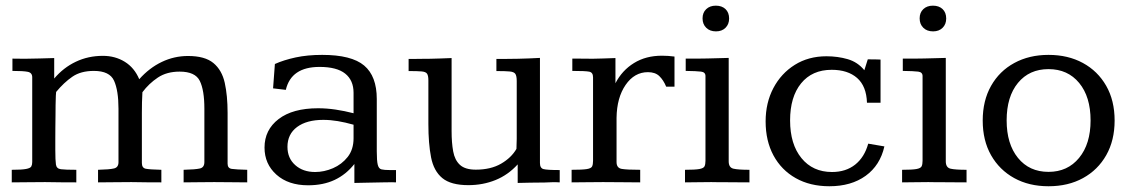

<svg xmlns="http://www.w3.org/2000/svg" viewBox="-20 -644 3995 678"><path d="M21.5 0V-44.4Q57.1 -44.4 72.3 -47.4Q87.4 -50.3 90.6 -56.4Q93.8 -62.5 93.8 -71.8V-371.1Q93.8 -387.2 78.1 -390.4Q62.5 -393.6 23.9 -393.6V-437Q33.7 -437 43.2 -436.8Q52.7 -436.5 66.4 -436.5Q92.3 -436.5 118.7 -437.5Q145 -438.5 171.4 -439V-366.7Q204.1 -405.3 247.8 -426Q291.5 -446.8 343.3 -446.8Q386.7 -446.8 420.7 -425.8Q454.6 -404.8 471.7 -364.3Q507.3 -404.3 551.3 -425.3Q595.2 -446.3 644 -446.3Q703.6 -446.3 733.6 -421.4Q763.7 -396.5 773.7 -351.3Q783.7 -306.2 783.7 -245.1V-65.9Q783.7 -49.8 798.3 -47.6Q813 -45.4 853 -44.4V0Q826.2 0 798.8 -0.5Q771.5 -1 736.3 -1Q702.6 -1 678.2 -0.5Q653.8 0 628.4 0V-44.4Q670.4 -45.4 686 -49.1Q701.7 -52.7 701.7 -71.8V-260.3Q701.7 -325.7 685.5 -358.4Q669.4 -391.1 614.3 -391.1Q568.8 -391.1 537.4 -370.1Q505.9 -349.1 482.9 -318.4Q481.9 -300.8 481.4 -282.7Q481 -264.6 481 -245.6V-68.4Q481 -50.8 494.9 -48.1Q508.8 -45.4 549.8 -44.4V0Q525.4 0 501.7 -0.2Q478 -0.5 443.8 -1Q408.2 -1 380.9 -0.5Q353.5 0 326.2 0V-44.4Q367.7 -45.4 383.1 -49.3Q398.4 -53.2 398.4 -71.3V-260.3Q398.4 -324.2 382.8 -358.9Q367.2 -393.6 311.5 -393.6Q265.1 -393.6 235.4 -373Q205.6 -352.5 178.2 -319.3Q177.7 -318.8 177.2 -306.2Q176.8 -293.5 176.3 -273.4Q176.3 -256.3 176 -235.8Q175.8 -215.3 175.5 -193.8Q175.3 -172.4 175.3 -151.9Q175.3 -131.3 175.3 -114.7Q175.3 -77.6 177.5 -63Q179.7 -48.3 195.1 -46.4Q210.4 -44.4 249.5 -44.4V0Q224.1 0 199.5 -0.2Q174.8 -0.5 139.2 -1Q103.5 -1 76.2 -0.5Q48.8 0 21.5 0Z M1067.9 10.3Q998 10.3 956.1 -27.3Q914.1 -64.9 914.1 -123Q914.1 -185.5 963.9 -223.6Q1013.7 -261.7 1103 -261.7Q1133.3 -261.7 1164.8 -257.1Q1196.3 -252.4 1228.5 -244.1V-316.4Q1228.5 -360.4 1199 -384Q1169.4 -407.7 1108.4 -407.7Q1008.3 -407.7 989.3 -326.7L944.3 -332L950.7 -418Q981.9 -432.1 1023.9 -441.2Q1065.9 -450.2 1117.7 -450.2Q1221.2 -450.2 1265.9 -412.6Q1310.5 -375 1310.5 -294.4V-109.4Q1310.5 -75.7 1314 -62Q1317.4 -48.3 1327.1 -45.9Q1336.9 -43.5 1356.4 -43.5H1378.4V0Q1370.6 -0.5 1362.8 -0.5Q1355 -0.5 1347.2 -0.2Q1339.4 0 1331.5 0Q1305.2 0.5 1279.8 1Q1254.4 1.5 1231.4 2V-64.9Q1202.1 -27.8 1161.9 -8.8Q1121.6 10.3 1067.9 10.3ZM1092.8 -36.6Q1124.5 -36.6 1155.8 -50Q1187 -63.5 1207.8 -89.8Q1228.5 -116.2 1228.5 -155.8V-203.6Q1199.2 -211.9 1172.9 -216.3Q1146.5 -220.7 1121.6 -220.7Q1063 -220.7 1029.1 -195.6Q995.1 -170.4 995.1 -125.5Q995.1 -85.4 1022.5 -61Q1049.8 -36.6 1092.8 -36.6Z M1633.8 9.8Q1572.3 9.8 1542 -15.1Q1511.7 -40 1502.2 -88.4Q1492.7 -136.7 1492.7 -206.1V-360.4Q1492.7 -377 1488 -383.8Q1483.4 -390.6 1468.5 -391.8Q1453.6 -393.1 1422.9 -393.1V-436Q1437.5 -436 1450.4 -436Q1463.4 -436 1475.6 -436.3Q1487.8 -436.5 1499.5 -436.5Q1517.1 -437 1535.4 -437.5Q1553.7 -438 1574.7 -439V-181.2Q1574.7 -140.1 1580.3 -109.4Q1585.9 -78.6 1604.2 -61.8Q1622.6 -44.9 1660.2 -44.9Q1712.9 -44.9 1749.3 -65.9Q1785.6 -86.9 1803.7 -118.2Q1804.7 -136.2 1804.7 -154.1Q1804.7 -171.9 1804.7 -190.4V-357.9Q1804.7 -375.5 1800 -382.8Q1795.4 -390.1 1780.3 -391.6Q1765.1 -393.1 1732.9 -393.1V-436Q1751.5 -436 1770.5 -436Q1789.6 -436 1809.1 -436.5Q1828.6 -437 1847.9 -437.7Q1867.2 -438.5 1886.7 -439.5V-68.4Q1886.7 -50.3 1899.2 -46.9Q1911.6 -43.5 1956.5 -43.5V0Q1942.4 -1 1929 -0.5Q1915.5 0 1902.8 0.5Q1877 0.5 1853.5 1Q1830.1 1.5 1808.1 2Q1808.1 -9.3 1808.1 -23.9Q1808.1 -38.6 1808.1 -50.3Q1808.1 -62 1808.1 -63.5Q1774.4 -26.4 1730 -8.3Q1685.5 9.8 1633.8 9.8Z M1998.5 0V-44.4Q2036.1 -44.4 2051.8 -46.9Q2067.4 -49.3 2070.8 -56.2Q2074.2 -63 2074.2 -76.2V-371.1Q2074.2 -388.2 2060.8 -390.9Q2047.4 -393.6 2001 -393.6V-437Q2008.3 -437 2024.7 -437Q2041 -437 2055.2 -436.8Q2069.3 -436.5 2069.3 -436.5Q2089.4 -436.5 2110.4 -437.5Q2131.3 -438.5 2153.3 -439V-350.1Q2176.8 -395.5 2218.8 -421.4Q2260.7 -447.3 2317.4 -447.3Q2339.4 -447.3 2361.8 -444.3V-337.9Q2354.5 -337.9 2347.2 -337.9Q2339.8 -337.9 2332.5 -337.9Q2322.8 -361.3 2308.3 -375.2Q2293.9 -389.2 2268.1 -389.2Q2220.2 -389.2 2189.2 -344.2Q2158.2 -299.3 2157.2 -228Q2157.2 -228 2157.2 -212.6Q2157.2 -197.3 2157.2 -174.6Q2157.2 -151.9 2157.2 -128.7Q2157.2 -105.5 2157.2 -89.4Q2157.2 -73.2 2157.2 -71.8Q2157.2 -50.8 2175.3 -47.6Q2193.4 -44.4 2240.7 -44.4V0Q2210 0 2180.7 -0.5Q2151.4 -1 2109.4 -1Q2073.2 -1 2049.1 -0.5Q2024.9 0 1998.5 0Z M2398.9 0V-44.4Q2434.6 -44.4 2449.5 -47.1Q2464.4 -49.8 2467.8 -56.6Q2471.2 -63.5 2471.2 -76.2V-375.5Q2471.2 -389.2 2455.6 -391.1Q2439.9 -393.1 2401.4 -393.6Q2401.4 -404.8 2401.4 -415.5Q2401.4 -426.3 2401.4 -437Q2421.4 -437 2440.4 -437Q2459.5 -437 2477.5 -437.5Q2497.1 -438 2515.6 -438.5Q2534.2 -439 2553.2 -439.5V-74.2Q2553.2 -52.2 2570.1 -48.3Q2586.9 -44.4 2626.5 -44.4V0Q2613.8 0 2592.5 -0.2Q2571.3 -0.5 2549.1 -0.5Q2526.9 -0.5 2510.7 -0.7Q2494.6 -1 2491.7 -1Q2464.4 -1 2442.9 -0.5Q2421.4 0 2398.9 0ZM2508.3 -533.2Q2486.8 -533.2 2473.9 -545.9Q2460.9 -558.6 2460.9 -579.1Q2460.9 -599.6 2473.9 -611.8Q2486.8 -624 2507.8 -624Q2529.3 -624 2542 -611.8Q2554.7 -599.6 2554.7 -578.6Q2554.7 -558.6 2542 -545.9Q2529.3 -533.2 2508.3 -533.2Z M2908.7 13.7Q2840.8 13.7 2790 -14.9Q2739.3 -43.5 2711.4 -95Q2683.6 -146.5 2683.6 -215.3Q2683.6 -280.8 2710.9 -332.8Q2738.3 -384.8 2786.6 -415Q2835 -445.3 2898.4 -445.3Q2938 -445.3 2973.4 -435.1Q3008.8 -424.8 3032.2 -396L3044.4 -434.6Q3046.9 -434.6 3056.9 -434.3Q3066.9 -434.1 3076.9 -434.1Q3086.9 -434.1 3089.4 -433.6V-281.2H3041.5Q3039.6 -339.8 3006.6 -368.7Q2973.6 -397.5 2917 -397.5Q2847.7 -397.5 2808.8 -349.6Q2770 -301.8 2770 -218.8Q2770 -134.8 2810.1 -85.7Q2850.1 -36.6 2918 -36.6Q2966.8 -36.6 2999.8 -62.7Q3032.7 -88.9 3045.9 -136.7L3103 -127Q3087.9 -60.1 3036.9 -23.2Q2985.8 13.7 2908.7 13.7Z M3165.5 0V-44.4Q3201.2 -44.4 3216.1 -47.1Q3231 -49.8 3234.4 -56.6Q3237.8 -63.5 3237.8 -76.2V-375.5Q3237.8 -389.2 3222.2 -391.1Q3206.5 -393.1 3168 -393.6Q3168 -404.8 3168 -415.5Q3168 -426.3 3168 -437Q3188 -437 3207 -437Q3226.1 -437 3244.1 -437.5Q3263.7 -438 3282.2 -438.5Q3300.8 -439 3319.8 -439.5V-74.2Q3319.8 -52.2 3336.7 -48.3Q3353.5 -44.4 3393.1 -44.4V0Q3380.4 0 3359.1 -0.2Q3337.9 -0.5 3315.7 -0.5Q3293.5 -0.5 3277.3 -0.7Q3261.2 -1 3258.3 -1Q3231 -1 3209.5 -0.5Q3188 0 3165.5 0ZM3274.9 -533.2Q3253.4 -533.2 3240.5 -545.9Q3227.5 -558.6 3227.5 -579.1Q3227.5 -599.6 3240.5 -611.8Q3253.4 -624 3274.4 -624Q3295.9 -624 3308.6 -611.8Q3321.3 -599.6 3321.3 -578.6Q3321.3 -558.6 3308.6 -545.9Q3295.9 -533.2 3274.9 -533.2Z M3682.6 13.7Q3613.8 13.7 3561.5 -15.1Q3509.3 -43.9 3479.7 -95.9Q3450.2 -147.9 3450.2 -218.3Q3450.2 -288.6 3479.7 -340.8Q3509.3 -393.1 3561.8 -421.6Q3614.3 -450.2 3682.6 -450.2Q3751.5 -450.2 3804 -421.6Q3856.4 -393.1 3886.2 -341.1Q3916 -289.1 3916 -218.3Q3916 -148.4 3886.5 -96.2Q3856.9 -43.9 3804.4 -15.1Q3752 13.7 3682.6 13.7ZM3682.6 -37.1Q3750 -37.1 3790.5 -86.4Q3831.1 -135.7 3831.1 -218.8Q3831.1 -302.2 3790.8 -351.1Q3750.5 -399.9 3682.6 -399.9Q3614.7 -399.9 3574.7 -351.3Q3534.7 -302.7 3534.7 -218.8Q3534.7 -135.7 3574.7 -86.4Q3614.7 -37.1 3682.6 -37.1Z"/></svg>

Font: Kameron
Style: Regular
Weight: 400
Designer: Vernon Adams
Foundry: Vernon Adams
Version: Version 1.100